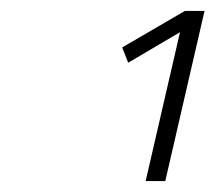

<svg xmlns="http://www.w3.org/2000/svg" viewBox="-20 -810 395 352"><path d="M319 -790H355L283 -478H247L310 -751L215 -695L204 -723Z"/></svg>

Font: Panefresco 1wt
Style: Italic
Weight: 250
Version: Version 1.000